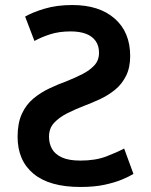

<svg xmlns="http://www.w3.org/2000/svg" viewBox="-20 -729 600 764"><path d="M300 15Q177 15 113.5 -37.5Q50 -90 50 -185Q50 -239 67 -276Q84 -313 113 -337Q142 -361 177 -377.5Q212 -394 248 -407Q280 -420 308.5 -434.5Q337 -449 355.5 -469Q374 -489 374 -519Q374 -547 360.5 -566Q347 -585 322 -594.5Q297 -604 261 -604Q215 -604 179.5 -592.5Q144 -581 117 -566L80 -663Q109 -680 157.5 -694.5Q206 -709 268 -709Q375 -709 436.5 -655Q498 -601 498 -506Q498 -460 481.5 -427Q465 -394 438 -372Q411 -350 379 -335Q347 -320 315 -308Q281 -295 249 -279Q217 -263 196 -241Q175 -219 175 -185Q175 -158 187 -136.5Q199 -115 226.5 -102.5Q254 -90 300 -90Q360 -90 403 -106.5Q446 -123 474 -138L511 -37Q495 -27 466.5 -15Q438 -3 397 6Q356 15 300 15Z"/></svg>

Font: Ubuntu Sans Mono SemiBold
Style: Regular
Weight: 600
Monospace: yes
Designer: Dalton Maag Ltd
Foundry: Dalton Maag Ltd
Version: Version 1.006